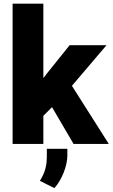

<svg xmlns="http://www.w3.org/2000/svg" viewBox="-20 -770 602 1027"><path d="M258.3 -196.8 211.9 -150.4V0H47.4V-750.5H211.9V-352.1L228.5 -374L352.5 -528.3H549.8L364.7 -311L562 0H373.5ZM271 236.3 193.4 197.3 206.1 174.8Q230.5 128.9 230.5 69.3V25.9H340.3V62Q339.8 104 320.8 152.6Q301.8 201.2 271 236.3Z"/></svg>

Font: Roboto Black
Style: Regular
Weight: 900
Designer: Google
Version: Version 2.134; 2016